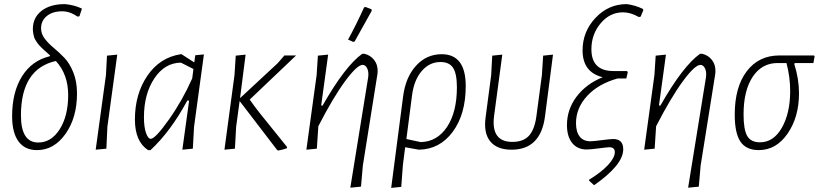

<svg xmlns="http://www.w3.org/2000/svg" viewBox="-20 -725 3987 935"><path d="M160 6Q101 6 70 -36.5Q39 -79 39 -159Q39 -276 87 -353Q135 -430 222 -451L224 -455Q221 -458 208.5 -469Q196 -480 192.5 -483Q189 -486 179 -496Q169 -506 165.5 -511Q162 -516 155.5 -525.5Q149 -535 146.5 -543Q144 -551 142 -562Q140 -573 140 -584Q140 -639 182 -672Q224 -705 296 -705Q342 -701 379 -683L367 -646L358 -644Q320 -670 283 -670Q236 -670 208 -647Q180 -624 180 -587Q180 -560 198 -536.5Q216 -513 242 -491.5Q268 -470 293.5 -443.5Q319 -417 337 -372.5Q355 -328 355 -270Q355 -152 299 -73Q243 6 160 6ZM82 -163Q82 -31 166 -31Q230 -31 271 -96Q312 -161 312 -262Q312 -363 252 -428Q82 -390 82 -163Z M551 -459 503 -108 498 -1 446 4 496 -360 501 -454Z M701 6Q637 -36 637 -143Q637 -267 697.5 -356Q758 -445 860 -461H864L926 -421L931 -456L973 -460L925 -108L919 -1L868 4L901 -235H892Q811 -85 713 6ZM681 -154Q681 -106 691 -77.5Q701 -49 714 -49Q736 -49 802 -142Q868 -235 916 -343L922 -389L861 -420Q782 -419 731.5 -343Q681 -267 681 -154Z M1073 4 1122 -360 1128 -454 1176 -459 1149 -247 1333 -418 1365 -455H1422L1196 -240Q1219 -207 1249.5 -168.5Q1280 -130 1322.5 -78Q1365 -26 1378 -9L1377 -3Q1361 3 1336 8L1330 6L1147 -233L1130 -108L1124 -1Z M1753 -689 1760 -691 1789 -680 1790 -672Q1779 -652 1707 -523L1700 -521L1675 -532Q1714 -603 1753 -689ZM1578 -459 1544 -211H1551Q1661 -404 1744 -463H1755Q1784 -456 1802 -433Q1820 -410 1819 -377L1818 -364L1747 81L1738 184L1686 189L1773 -349L1774 -363Q1774 -383 1766 -396Q1758 -409 1746 -409Q1719 -409 1660.5 -329.5Q1602 -250 1530 -110V-108L1523 -1L1472 4L1522 -360L1528 -454Z M1885 190 1943 -255Q1955 -349 2006 -405Q2057 -461 2131 -461Q2248 -461 2248 -306Q2248 -169 2185 -83.5Q2122 2 2020 4L1953 -8L1942 79L1934 185ZM1987 -264 1959 -48 2029 -33Q2109 -35 2157 -107Q2205 -179 2205 -300Q2205 -366 2186.5 -394.5Q2168 -423 2125 -423Q2072 -423 2034.5 -380Q1997 -337 1987 -264Z M2471 4Q2400 4 2367 -37Q2334 -78 2345 -155L2372 -360L2377 -454L2426 -459L2386 -160Q2370 -34 2475 -34Q2528 -34 2555.5 -63.5Q2583 -93 2592 -158L2619 -360L2625 -454L2673 -459L2634 -158Q2613 4 2471 4Z M2873 177 2849 155V150Q2908 114 2941 78.5Q2974 43 2974 16Q2974 -8 2947 -8Q2938 -8 2896 -2.5Q2854 3 2837 3Q2792 3 2766.5 -28.5Q2741 -60 2741 -116Q2741 -192 2787.5 -254Q2834 -316 2915 -349Q2817 -373 2817 -480Q2817 -571 2880 -638Q2943 -705 3032 -705Q3072 -700 3110 -682L3113 -676L3100 -644L3091 -642Q3051 -665 3014 -665Q2950 -665 2905 -611.5Q2860 -558 2860 -485Q2860 -379 2968 -379H3034L3037 -372L3030 -343H2988Q2894 -317 2839.5 -258Q2785 -199 2785 -125Q2785 -83 2803 -60Q2821 -37 2855 -37Q2868 -37 2910.5 -42.5Q2953 -48 2966 -48Q3015 -48 3015 2Q3015 78 2873 177Z M3223 -459 3189 -211H3196Q3306 -404 3389 -463H3400Q3429 -456 3447 -433Q3465 -410 3464 -377L3463 -364L3392 81L3383 184L3331 189L3418 -349L3419 -363Q3419 -383 3411 -396Q3403 -409 3391 -409Q3364 -409 3305.5 -329.5Q3247 -250 3175 -110V-108L3168 -1L3117 4L3167 -360L3173 -454Z M3675 6Q3614 6 3586 -35Q3558 -76 3558 -167Q3558 -301 3616.5 -378Q3675 -455 3776 -455H3944L3947 -450L3941 -418H3850L3848 -413Q3871 -341 3871 -271Q3871 -155 3815.5 -74.5Q3760 6 3675 6ZM3681 -32Q3747 -32 3787.5 -103Q3828 -174 3828 -282Q3828 -350 3810 -418H3766Q3690 -418 3645.5 -351Q3601 -284 3601 -168Q3601 -93 3619 -62.5Q3637 -32 3681 -32Z"/></svg>

Font: Alegreya Sans Light
Style: Italic
Weight: 300
Italic angle: -7°
Designer: Juan Pablo del Peral
Foundry: Huerta Tipografica
Version: Version 2.007